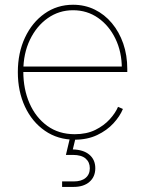

<svg xmlns="http://www.w3.org/2000/svg" viewBox="-20 -563 592 788"><path d="M286.6 10.3Q217.3 10.3 164.6 -26.1Q111.8 -62.5 82.5 -125.2Q53.2 -188 53.2 -267.1Q53.2 -346.2 82.5 -408.7Q111.8 -471.2 163.1 -507.3Q214.4 -543.5 279.8 -543.5Q328.1 -543.5 368.7 -523.7Q409.2 -503.9 439.2 -468Q469.2 -432.1 485.8 -384.3Q502.4 -336.4 502.4 -279.8V-267.6H64.9V-290H489.3L480 -282.2Q480 -349.6 453.9 -403.8Q427.7 -458 382.6 -489.5Q337.4 -521 279.8 -521Q222.2 -521 176 -488.5Q129.9 -456.1 102.8 -399.7Q75.7 -343.3 75.7 -271V-269Q75.7 -197.3 101.1 -139.2Q126.5 -81.1 173.8 -46.6Q221.2 -12.2 286.6 -12.2Q335.4 -12.2 371.1 -29.8Q406.7 -47.4 430.4 -73.5Q454.1 -99.6 464.4 -124.5L484.4 -115.7Q472.2 -85.9 445.6 -56.9Q418.9 -27.8 378.9 -8.8Q338.9 10.3 286.6 10.3ZM234.9 204.1V181.6H282.7Q314 181.6 331.3 167.2Q348.6 152.8 348.6 127.4Q348.6 102.5 331.3 87.6Q314 72.8 279.3 72.8H250.5L270 -9.3H291V0L278.8 50.3Q322.3 51.3 346.7 71.8Q371.1 92.3 371.1 127.4Q371.1 162.6 347.2 183.3Q323.2 204.1 282.7 204.1Z"/></svg>

Font: Inter 20pt Thin
Style: Regular
Weight: 250
Version: Version 4.001;git-66647c0bb